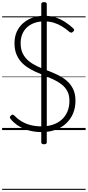

<svg xmlns="http://www.w3.org/2000/svg" viewBox="-20 -1229 829 1814"><path d="M373 19Q332 19 291 12Q250 5 212 -10Q174 -25 140.5 -48.5Q107 -72 81 -104Q73 -114 73 -121Q73 -128 83 -137Q92 -146 99 -146.5Q106 -147 119 -134Q150 -102 188 -80Q226 -58 272.5 -46.5Q319 -35 373 -35Q432 -35 480.5 -51.5Q529 -68 563.5 -99Q598 -130 617 -175Q636 -220 636 -277Q636 -329 616.5 -366.5Q597 -404 563.5 -430.5Q530 -457 486.5 -477.5Q443 -498 396 -517Q355 -533 314.5 -551.5Q274 -570 238.5 -593.5Q203 -617 176 -648.5Q149 -680 133 -722Q117 -764 117 -820Q117 -882 139 -930Q161 -978 200 -1011.5Q239 -1045 289.5 -1062.5Q340 -1080 397 -1080Q459 -1080 508.5 -1063Q558 -1046 598.5 -1019Q639 -992 672 -961Q681 -953 680.5 -946Q680 -939 672 -931Q662 -921 654.5 -920.5Q647 -920 636 -928Q601 -958 565 -980Q529 -1002 488 -1014.5Q447 -1027 397 -1027Q347 -1027 306 -1012.5Q265 -998 235.5 -971Q206 -944 190.5 -906Q175 -868 175 -820Q175 -763 195.5 -722.5Q216 -682 250.5 -653.5Q285 -625 329 -604Q373 -583 420 -566Q470 -547 518.5 -524.5Q567 -502 606.5 -469.5Q646 -437 669.5 -390.5Q693 -344 693 -277Q693 -211 670 -156.5Q647 -102 604.5 -62.5Q562 -23 503 -2Q444 19 373 19ZM396 134Q370 134 370 115V-1190Q370 -1209 396 -1209Q422 -1209 422 -1190V115Q422 134 396 134ZM0 555H789V565H0ZM0 -20H789V0H0ZM0 -505H789V-500H0ZM0 -1075H789V-1065H0Z"/></svg>

Font: Playwrite AR Guides
Style: Regular
Weight: 400
Designer: Veronika Burian, José Scaglione
Foundry: TypeTogether
Version: Version 1.003